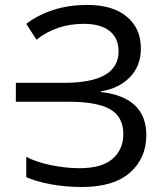

<svg xmlns="http://www.w3.org/2000/svg" viewBox="-20 -744 667 774"><path d="M547.9 -548.8Q547.9 -478 503.4 -432.6Q459 -387.2 387.2 -376V-373Q569.8 -352.1 569.8 -199.2Q569.8 -106 503.9 -48.1Q438 9.8 311 9.8Q243.2 9.8 184.6 -1.2Q126 -12.2 85.9 -29.8V-111.8Q125 -90.8 185.1 -78.4Q245.1 -65.9 299.8 -65.9Q390.1 -65.9 433.6 -103.5Q477.1 -141.1 477.1 -204.1Q477.1 -272.9 424.1 -303.5Q371.1 -334 252.9 -334H43.9V-410.2H238.8Q458 -410.2 458 -537.1Q458 -589.8 422.1 -618.9Q386.2 -647.9 316.9 -647.9Q208 -647.9 127 -584L85.9 -647.9Q131.8 -683.1 193.8 -703.6Q255.9 -724.1 333 -724.1Q434.1 -724.1 491 -677Q547.9 -629.9 547.9 -548.8Z"/></svg>

Font: Kurinto Seri
Style: Regular
Weight: 400
Designer: Kurinto was developed by Clint Goss from a range of fonts that are compatible with the SIL Open Font License Version 1.1
Foundry: Clinton F. Goss
Version: Version 2.196; July 25, 2020